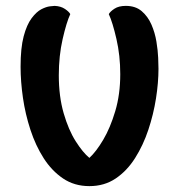

<svg xmlns="http://www.w3.org/2000/svg" viewBox="-20 -633 609 653"><path d="M284 0Q233 0 194.5 -26Q156 -52 128.5 -95Q101 -138 83.5 -191.5Q66 -245 58 -300.5Q50 -356 50 -406Q50 -470 60.5 -509.5Q71 -549 87.5 -571Q104 -593 120.5 -601.5Q137 -610 150 -611.5Q163 -613 166 -613Q187 -612 201 -602.5Q215 -593 219 -585Q206 -557 193 -500Q180 -443 180 -377Q180 -305 196.5 -248Q213 -191 237.5 -152.5Q262 -114 284 -96Q307 -117 331 -157.5Q355 -198 372 -255Q389 -312 389 -381Q389 -444 376 -500.5Q363 -557 350 -585Q355 -594 369.5 -603.5Q384 -613 408 -613Q441 -613 462 -595Q483 -577 495 -549.5Q507 -522 512 -491.5Q517 -461 518 -436Q519 -411 519 -399Q519 -352 510.5 -298Q502 -244 484.5 -191.5Q467 -139 439.5 -95.5Q412 -52 373.5 -26Q335 0 284 0Z"/></svg>

Font: El Messiri
Style: Bold
Weight: 700
Designer: Mohamed Gaber
Foundry: Kief Type Foundry
Version: Version 2.020; ttfautohint (v1.8.3)